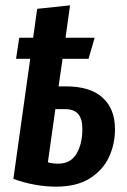

<svg xmlns="http://www.w3.org/2000/svg" viewBox="-20 -684 475 718"><path d="M410 -201Q410 -145 387.5 -96.5Q365 -48 316 -17Q267 14 190 14Q111 14 30 -15L93 -464H40L52 -543H104L119 -651L242 -664L225 -543H334L311 -464H214L199 -361H227Q317 -361 363.5 -319Q410 -277 410 -201ZM288 -202Q288 -239 272.5 -257.5Q257 -276 222 -276H187L159 -77Q176 -72 198 -72Q244 -72 266 -109Q288 -146 288 -202Z"/></svg>

Font: Fira Sans Extra Condensed Medium
Style: Italic
Weight: 500
Width: 3
Italic angle: -8°
Designer: Carrois Corporate & Edenspiekermann AG
Foundry: Carrois Corporate GbR & Edenspiekermann AG
Version: Version 4.203